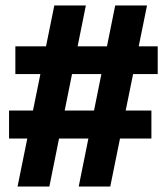

<svg xmlns="http://www.w3.org/2000/svg" viewBox="-20 -680 608 700"><path d="M267 0 400 -660H516L382 0ZM13 -175V-277H532V-175ZM44 0 178 -660H293L160 0ZM36 -410V-511H555V-410Z"/></svg>

Font: Bricolage Grotesque 36pt SemiCondensed
Style: Bold
Weight: 700
Width: 4
Designer: Mathieu Triay
Foundry: Atelier Triay
Version: Version 1.001;gftools[0.9.33.dev8+g029e19f]